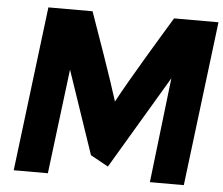

<svg xmlns="http://www.w3.org/2000/svg" viewBox="-52 -771 977 840"><g transform="rotate(5 437.0 -351.5)"><path d="M453 -328C423 -426 348 -637 321 -713H127L38 10H188L245 -450L369 -85L447 -42L690 -451L636 10H785L874 -713H679C633 -637 506 -428 453 -328Z"/></g></svg>

Font: Bluebird
Style: SfBdObl
Weight: 700
Designer: Jasper
Foundry: Cannot Into Space Fonts
Version: Version 0.98